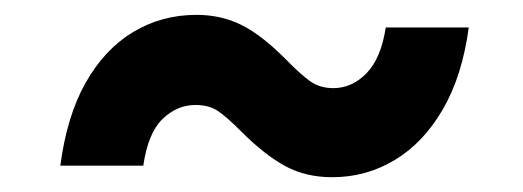

<svg xmlns="http://www.w3.org/2000/svg" viewBox="-20 -423 711 261"><path d="M62 -197.8Q70.8 -265.1 96.4 -310.5Q122.1 -356 160.9 -379.4Q199.7 -402.8 247.1 -402.8Q280.8 -402.8 308.6 -388.9Q336.4 -375 370.1 -340.8Q388.2 -322.3 401.4 -312.7Q414.6 -303.2 433.1 -303.2Q458.5 -303.2 478.3 -323.5Q498 -343.8 504.4 -385.7H617.2Q608.4 -319.8 582 -274.4Q555.7 -229 516.8 -205.6Q478 -182.1 431.6 -182.1Q396 -182.1 368.2 -197Q340.3 -211.9 308.1 -244.1Q288.6 -263.7 276.4 -272Q264.2 -280.3 245.6 -280.3Q220.7 -280.3 200.9 -261.2Q181.2 -242.2 174.8 -197.8Z"/></svg>

Font: Inter 20pt
Style: Bold Italic
Weight: 700
Italic angle: -9.3988°
Version: Version 4.001;git-66647c0bb